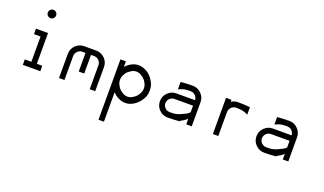

<svg xmlns="http://www.w3.org/2000/svg" viewBox="-100 -1483 4200 2492"><g transform="rotate(20 2000.0 -237.5)"><path d="M256.2 -790.4Q273.3 -807.5 296.7 -807.5Q320 -807.5 337.1 -790.4Q354.2 -773.3 354.2 -750Q354.2 -726.7 337.1 -709.2Q320 -691.7 296.7 -691.7Q273.3 -691.7 256.2 -709.2Q239.2 -726.7 239.2 -750Q239.2 -773.3 256.2 -790.4ZM408.3 0H166.7V-75H257.5V-424.2H166.7V-500H333.3V-75H408.3Z M1090.8 0V-333.3Q1090 -369.2 1063.8 -396.2Q1037.5 -423.3 1000 -423.3V-424.2H954.2V-166.7H878.3V-424.2H833.3Q796.7 -423.3 769.6 -397.1Q742.5 -370.8 742.5 -333.3H741.7V0H666.7V-333.3Q666.7 -402.5 715.4 -451.2Q764.2 -500 833.3 -500H1000Q1068.3 -500 1117.5 -450.8Q1166.7 -401.7 1166.7 -333.3V0Z M1333.3 333.3V-500H1408.3V-423.3Q1449.2 -469.2 1500 -491.7Q1537.5 -510 1583.3 -510Q1629.2 -510 1666.7 -491.7Q1762.5 -455 1816.7 -333.3Q1829.2 -295.8 1829.2 -250Q1829.2 -204.2 1816.7 -166.7Q1765 -52.5 1666.7 -8.3Q1629.2 10 1583.3 10Q1537.5 10 1500 -8.3Q1449.2 -28.3 1408.3 -74.2V333.3ZM1666.7 -107.5Q1681.7 -115.8 1698.8 -133.8Q1715.8 -151.7 1721.7 -166.7Q1748.3 -204.2 1748.3 -250Q1748.3 -295.8 1721.7 -333.3Q1715.8 -347.5 1699.2 -365.4Q1682.5 -383.3 1666.7 -391.7Q1629.2 -422.5 1583.3 -422.5Q1537.5 -422.5 1500 -391.7Q1484.2 -383.3 1466.7 -365.4Q1449.2 -347.5 1444.2 -333.3Q1418.3 -295.8 1418.3 -250Q1418.3 -204.2 1444.2 -166.7Q1450 -152.5 1467.1 -134.2Q1484.2 -115.8 1500 -107.5Q1537.5 -76.7 1583.3 -76.7Q1629.2 -76.7 1666.7 -107.5Z M2424.2 -76.7Q2382.5 -38.3 2333.3 -16.7V-8.3Q2251.7 0 2166.7 0Q2097.5 0 2048.8 -48.8Q2000 -97.5 2000 -166.7Q2000 -235.8 2048.8 -284.6Q2097.5 -333.3 2166.7 -333.3H2424.2Q2423.3 -369.2 2397.1 -396.2Q2370.8 -423.3 2333.3 -423.3V-424.2Q2309.2 -424.2 2289.2 -422.9Q2269.2 -421.7 2257.5 -420Q2245.8 -418.3 2230.8 -414.2Q2215.8 -410 2210.4 -407.9Q2205 -405.8 2188.8 -398.8Q2172.5 -391.7 2166.7 -389.2V-491.7Q2248.3 -500 2333.3 -500Q2401.7 -500 2450.8 -450.8Q2500 -401.7 2500 -333.3V0H2424.2ZM2333.3 -110Q2340.8 -114.2 2357.9 -122.1Q2375 -130 2384.2 -135Q2393.3 -140 2405 -148.8Q2416.7 -157.5 2424.2 -166.7V-257.5H2166.7Q2130 -256.7 2102.9 -230.4Q2075.8 -204.2 2075.8 -166.7H2075Q2075.8 -130 2102.1 -102.9Q2128.3 -75.8 2166.7 -75.8V-75Q2190.8 -75 2210.8 -76.2Q2230.8 -77.5 2242.5 -79.2Q2254.2 -80.8 2269.2 -85Q2284.2 -89.2 2289.6 -91.2Q2295 -93.3 2311.2 -100.4Q2327.5 -107.5 2333.3 -110Z M2958.3 -500Q3043.3 -500 3125 -491.7V-389.2Q3119.2 -391.7 3102.9 -398.8Q3086.7 -405.8 3081.2 -407.9Q3075.8 -410 3060.8 -414.2Q3045.8 -418.3 3034.2 -420Q3022.5 -421.7 3002.5 -422.9Q2982.5 -424.2 2958.3 -424.2Q2921.7 -423.3 2894.6 -397.1Q2867.5 -370.8 2867.5 -333.3H2866.7V0H2791.7V-500H2866.7V-472.5Q2908.3 -500 2958.3 -500Z M3757.5 -76.7Q3715.8 -38.3 3666.7 -16.7V-8.3Q3585 0 3500 0Q3430.8 0 3382.1 -48.8Q3333.3 -97.5 3333.3 -166.7Q3333.3 -235.8 3382.1 -284.6Q3430.8 -333.3 3500 -333.3H3757.5Q3756.7 -369.2 3730.4 -396.2Q3704.2 -423.3 3666.7 -423.3V-424.2Q3642.5 -424.2 3622.5 -422.9Q3602.5 -421.7 3590.8 -420Q3579.2 -418.3 3564.2 -414.2Q3549.2 -410 3543.8 -407.9Q3538.3 -405.8 3522.1 -398.8Q3505.8 -391.7 3500 -389.2V-491.7Q3581.7 -500 3666.7 -500Q3735 -500 3784.2 -450.8Q3833.3 -401.7 3833.3 -333.3V0H3757.5ZM3666.7 -110Q3674.2 -114.2 3691.2 -122.1Q3708.3 -130 3717.5 -135Q3726.7 -140 3738.3 -148.8Q3750 -157.5 3757.5 -166.7V-257.5H3500Q3463.3 -256.7 3436.2 -230.4Q3409.2 -204.2 3409.2 -166.7H3408.3Q3409.2 -130 3435.4 -102.9Q3461.7 -75.8 3500 -75.8V-75Q3524.2 -75 3544.2 -76.2Q3564.2 -77.5 3575.8 -79.2Q3587.5 -80.8 3602.5 -85Q3617.5 -89.2 3622.9 -91.2Q3628.3 -93.3 3644.6 -100.4Q3660.8 -107.5 3666.7 -110Z"/></g></svg>

Font: 0xA000-Mono
Style: Mono
Weight: 400
Version: Version 0.1